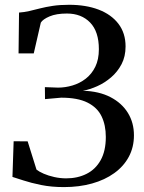

<svg xmlns="http://www.w3.org/2000/svg" viewBox="-20 -771 600 802"><path d="M247 10.5Q195 10.5 152 1.8Q109 -7 78.2 -17.2Q47.5 -27.5 32 -32L37 -181L95.5 -180.5L132.5 -62.5Q143 -54 162.5 -45.5Q182 -37 206.8 -31.5Q231.5 -26 256.5 -26Q304 -26 341.5 -44.8Q379 -63.5 400.5 -102Q422 -140.5 422 -199Q422 -248.5 404.2 -285.2Q386.5 -322 345.5 -342.5Q304.5 -363 235.5 -363L168 -357L167.5 -407L222.5 -405Q252.5 -405 282.8 -414Q313 -423 338 -442.2Q363 -461.5 378 -492Q393 -522.5 393 -565.5Q393 -639 356.5 -676.8Q320 -714.5 259.5 -714.5Q215 -714.5 187 -702.5Q159 -690.5 150.5 -676.5L121 -548H57.5L59.5 -718.5Q81.5 -720 102.8 -725Q124 -730 147.5 -736Q171 -742 200.5 -746.5Q230 -751 268.5 -751Q339 -751 392 -730.8Q445 -710.5 474.8 -671.5Q504.5 -632.5 504.5 -577Q504.5 -535 487.8 -503Q471 -471 444.2 -448Q417.5 -425 386.2 -411Q355 -397 326 -392Q394 -390 441.5 -365.2Q489 -340.5 514.2 -299.5Q539.5 -258.5 539.5 -206Q539.5 -156 518 -116Q496.5 -76 457.2 -47.8Q418 -19.5 364.5 -4.5Q311 10.5 247 10.5Z"/></svg>

Font: Merriweather 96pt
Style: Regular
Weight: 400
Version: Version 2.100